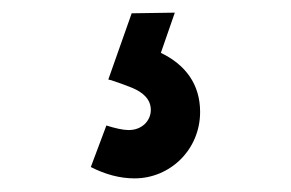

<svg xmlns="http://www.w3.org/2000/svg" viewBox="-20 -34 448 296"><path d="M187.5 241C242 241 288.5 197 288.5 138.5C288.5 96.5 266.5 66 228 47.5L249.5 -14.5L183 -13.5L147 88.5C148.5 89 149.5 89.5 151 89.5C164.5 94 175.5 98 184 101.5C200.5 108.5 212.5 119 212.5 135.5C212.5 152 199 166.5 178.5 166.5C170 166.5 158.5 164 144 159.5L120 223.5C142.5 235 165 241 187.5 241Z"/></svg>

Font: Vela Sans SemBd
Style: Regular
Weight: 600
Designer: Principal design: Mikhail Sharanda - project Manrope.
Design modification: Ravid Balaliev
Foundry: Mikhail Sharanda
Version: Version 1.001